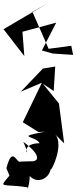

<svg xmlns="http://www.w3.org/2000/svg" viewBox="-103 -866 453 1137"><path d="M18 91C-4 106 -29 -10 -65 130L-47 174C-114 253 -94 220 60 243C57 290 101 105 46 124C81 242 185 205 197 136C200 154 278 -10 224 -70L277 -17L246 -253L151 -370L215 -327L224 -472L151 -460L20 -323L145 -376L32 -142L125 -84L163 -86C-20 -52 107 -63 132 -18C-12 -16 96 108 35 -26C149 57 125 95 75 89ZM319 -595 185 -577 89 -796 178 -846 -82 -693 41 -534 30 -678 230 -732 145 -567 209 -549 330 -541Z"/></svg>

Font: Asimov Silicon
Style: Regular
Weight: 400
Designer: Google
Version: Version 2.000980; 2014